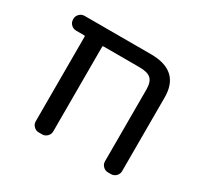

<svg xmlns="http://www.w3.org/2000/svg" viewBox="-118 -692 847 816"><g transform="rotate(30 305.5 -284.0)"><path d="M463.9 -407.2Q463.9 -444.3 447.3 -459.5Q430.7 -474.6 390.6 -474.6H214.8Q210 -474.6 210 -470.7V-54.7Q210 -41 199.7 -30.8Q189.5 -20.5 175.8 -20.5H158.2Q144.5 -20.5 134.3 -30.8Q124 -41 124 -54.7V-470.7Q124 -474.6 119.1 -474.6H80.1Q65.4 -474.6 55.2 -484.9Q44.9 -495.1 44.9 -509.8V-511.7Q44.9 -526.4 55.2 -536.6Q65.4 -546.9 80.1 -546.9H405.3Q547.9 -546.9 547.9 -417V-54.7Q547.9 -41 537.6 -30.8Q527.3 -20.5 513.7 -20.5H498Q484.4 -20.5 474.1 -30.8Q463.9 -41 463.9 -54.7Z"/></g></svg>

Font: Gen Jyuu GothicL Regular
Style: Regular
Weight: 400
Designer: [Source Han Sans]
Ryoko NISHIZUKA  (kana & ideographs); Paul D. Hunt (Latin, Greek & Cyrillic); Wenlong ZHANG  (bopomofo
Version: Version 1.002.20150607